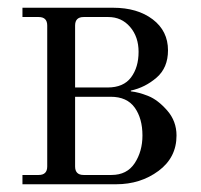

<svg xmlns="http://www.w3.org/2000/svg" viewBox="-20 -476 520 496"><path d="M174 -250H258Q299 -250 318.5 -276Q338 -302 338 -342Q338 -381 316 -406.5Q294 -432 260 -432H196Q174 -432 174 -410ZM38 0V-24H80Q102 -24 102 -46V-410Q102 -432 80 -432H38V-456H272Q335 -456 374.5 -426Q414 -396 414 -346Q414 -301 384.5 -275.5Q355 -250 318 -242V-240Q338 -238 363 -228Q388 -218 412 -190.5Q436 -163 436 -126Q436 -69 389.5 -34.5Q343 0 280 0ZM174 -46Q174 -24 196 -24H268Q308 -24 328 -54.5Q348 -85 348 -126Q348 -170 328 -198Q308 -226 266 -226H174Z"/></svg>

Font: Old Standard TT
Style: Regular
Weight: 400
Designer: Alexey Kryukov <alexios@thessalonica.org.ru>
Version: Version 2.2